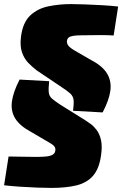

<svg xmlns="http://www.w3.org/2000/svg" viewBox="-35 -724 599 941"><path d="M61 -334 206 -326Q202 -290 204 -271.5Q206 -253 219.5 -241Q233 -229 262 -210L384 -134Q395 -127 410 -116Q425 -105 439 -86.5Q453 -68 460 -37.5Q467 -7 460 39Q451 103 421 137.5Q391 172 340 184.5Q289 197 217 197Q191 197 148.5 195.5Q106 194 62 191Q18 188 -15 184L7 43Q36 43 70 44Q104 45 141 45Q171 45 191 43Q211 41 222.5 34.5Q234 28 236 15Q238 3 232 -5.5Q226 -14 212 -22L118 -77Q62 -107 39.5 -143.5Q17 -180 23.5 -227Q30 -274 61 -334ZM314 -704Q339 -704 380 -702.5Q421 -701 465.5 -698.5Q510 -696 544 -692L522 -550Q508 -551 494.5 -551.5Q481 -552 452.5 -552Q424 -552 366 -551Q341 -551 325 -548.5Q309 -546 301.5 -540Q294 -534 293 -522Q292 -513 298.5 -502.5Q305 -492 328 -478L411 -430Q467 -401 489.5 -364Q512 -327 506 -280.5Q500 -234 468 -173L323 -181Q328 -217 325.5 -235Q323 -253 309.5 -265.5Q296 -278 267 -297L145 -379Q124 -395 104 -415.5Q84 -436 73 -467Q62 -498 68 -545Q77 -614 113 -648Q149 -682 202 -693Q255 -704 314 -704Z"/></svg>

Font: Exo 2 Black
Style: Italic
Weight: 900
Italic angle: -8°
Designer: Natanael Gama
Foundry: Natanael Gama
Version: Version 2.010